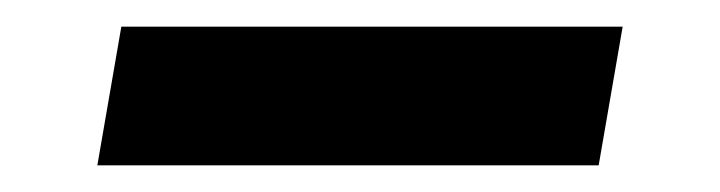

<svg xmlns="http://www.w3.org/2000/svg" viewBox="-20 -412 540 144"><path d="M53 -288 71 -392H447L429 -288Z"/></svg>

Font: Iosevka Curly Slab Extrabold
Style: Italic
Weight: 800
Italic angle: -9°
Monospace: yes
Designer: Belleve Invis
Foundry: Belleve Invis
Version: Version 22.1.2; ttfautohint (v1.8.4)